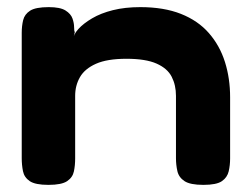

<svg xmlns="http://www.w3.org/2000/svg" viewBox="-20 -511 703 539"><path d="M116 8Q79 8 63.5 -2.5Q48 -13 44.5 -30.5Q41 -48 41 -67V-419Q41 -438 45 -454.5Q49 -471 64.5 -481Q80 -491 117 -491Q149 -491 164 -481.5Q179 -472 183.5 -459Q188 -446 188 -435Q188 -424 190 -421L185 -400Q186 -414 200 -429.5Q214 -445 238.5 -459.5Q263 -474 297 -482.5Q331 -491 374 -491Q440 -491 488 -472Q536 -453 566.5 -418Q597 -383 611.5 -337Q626 -291 626 -238V-66Q626 -47 622 -30Q618 -13 603 -2.5Q588 8 551 8Q514 8 498 -2.5Q482 -13 478 -30.5Q474 -48 474 -67V-242Q474 -272 462 -295.5Q450 -319 419.5 -332.5Q389 -346 335 -346Q281 -346 249.5 -332Q218 -318 204.5 -294.5Q191 -271 191 -242V-66Q191 -47 187.5 -30Q184 -13 168.5 -2.5Q153 8 116 8Z"/></svg>

Font: Fredoka SemiExpanded SemiBold
Style: Regular
Weight: 600
Width: 6
Designer: Ben Nathan
Foundry: Milena B. Brandão, Ben Nathan
Version: Version 2.001